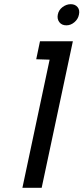

<svg xmlns="http://www.w3.org/2000/svg" viewBox="-20 -897 399 917"><path d="M318 -877Q297 -877 278.5 -863Q260 -849 256 -827Q252 -806 263.5 -791Q275 -776 297 -776Q318 -776 335.5 -791Q353 -806 357 -827Q362 -849 350.5 -863Q339 -877 318 -877ZM153 -614 217 -612 87 0H179L328 -700H171Z"/></svg>

Font: Advent Pro SemiBold
Style: Italic
Weight: 600
Italic angle: -12°
Version: Version 3.000